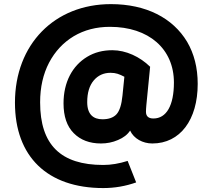

<svg xmlns="http://www.w3.org/2000/svg" viewBox="-20 -701 1047 946"><path d="M533.7 -453.6C486.8 -453.6 445.3 -442.9 409.2 -420.9C336.4 -377 293 -295.9 293 -191.9C293 -127.9 309.6 -78.6 343.3 -44.9C376.5 -11.2 421.4 5.9 477.5 5.9C506.3 5.9 534.7 0.5 561.5 -11.2C588.4 -22.5 607.9 -37.6 621.1 -57.6C639.2 -18.1 683.1 5.9 730.5 5.9C867.7 5.9 954.1 -110.8 954.1 -287.6C954.1 -367.2 936.5 -436 901.9 -495.1C831.5 -612.3 700.2 -680.7 526.4 -680.7C249 -680.7 53.7 -482.9 53.7 -195.3C53.7 70.8 213.4 225.6 488.8 225.6C544.9 225.6 598.6 216.3 650.9 197.8L608.9 91.8C567.4 105 527.3 111.8 488.8 111.8C279.3 111.8 177.7 12.7 177.7 -196.8C177.7 -271 192.4 -335.9 221.7 -392.1C251 -447.8 291.5 -491.2 343.3 -522.5C395 -553.2 454.6 -568.8 521.5 -568.8C712.9 -568.8 836.9 -460.4 836.9 -294.4C836.9 -181.6 800.3 -117.2 735.8 -117.2C711.4 -117.2 699.2 -128.4 699.2 -150.4C699.2 -157.7 699.7 -168.9 701.2 -184.1L719.7 -372.1C669.4 -421.4 600.6 -453.6 533.7 -453.6ZM524.4 -342.3C551.3 -342.3 567.4 -335.9 592.8 -322.8L583.5 -230.5C579.1 -185.5 569.3 -154.8 554.2 -138.2C539.1 -121.6 515.6 -113.3 484.9 -113.3C440.4 -113.3 409.7 -136.7 409.7 -197.8C409.7 -243.7 420.4 -279.3 441.9 -304.7C462.9 -329.6 490.7 -342.3 524.4 -342.3Z"/></svg>

Font: Estedad ExtraBold
Style: Regular
Weight: 800
Designer: Amin Abedi
Version: Version 7.3